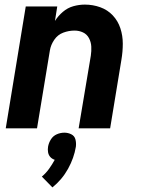

<svg xmlns="http://www.w3.org/2000/svg" viewBox="-20 -558 616 835"><path d="M5 0H141L197 -339Q201 -363 216 -385Q231 -407 255 -416Q279 -425 304 -425Q324 -425 341 -417Q358 -409 367 -392Q376 -375 377 -355.5Q378 -336 375 -316L322 0H459L508 -298Q514 -333 514 -368Q514 -403 503.5 -435Q493 -467 470.5 -491Q448 -515 416 -526.5Q384 -538 349 -538Q324 -538 299 -531Q274 -524 253.5 -506.5Q233 -489 219 -467L229 -530H92ZM208 257Q250 223 276 176Q302 129 310 80Q312 63 308 48Q304 33 290 26Q276 19 260 19Q243 19 227 26Q211 33 201.5 48Q192 63 189 80Q187 92 189 104Q191 116 198.5 124.5Q206 133 218 137Q207 157 193.5 176Q180 195 162 210Z"/></svg>

Font: Iosevka Sparkle XBdObl
Style: Regular
Weight: 800
Italic angle: -9°
Designer: Belleve Invis
Foundry: Belleve Invis
Version: Version 4.5.0; ttfautohint (v1.8.3)